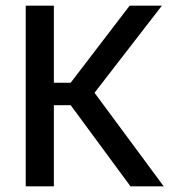

<svg xmlns="http://www.w3.org/2000/svg" viewBox="-20 -659 614 679"><path d="M441.5 0 230 -287H163.5V-366.5H230L438.5 -639H552.5L305.5 -319.5L305 -343.5L559 0ZM71 0V-639H170.5V0Z"/></svg>

Font: Anek Tamil Medium
Style: Regular
Weight: 500
Designer: Aadarsh Rajan (Tamil), Yesha Goshar (Latin)
Foundry: Ek Type
Version: Version 1.003